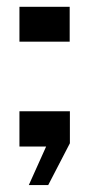

<svg xmlns="http://www.w3.org/2000/svg" viewBox="-20 -422 257 553"><path d="M63 111 112.9 0H36V-101.5H181.3V-9.4L118.9 111ZM36 -302V-402.4H180.7V-302Z"/></svg>

Font: Big Shoulders Stencil Text SC Thin
Style: Regular
Weight: 100
Designer: Patric King
Foundry: XO Type Co
Version: Version 2.001